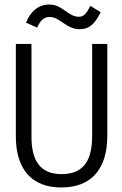

<svg xmlns="http://www.w3.org/2000/svg" viewBox="-20 -817 540 848"><path d="M379 -791C360 -754 349 -743 328 -743C280 -743 257 -797 198 -797C146 -797 113 -762 95 -717L144 -695C160 -731 177 -742 200 -742C245 -742 272 -688 332 -688C372 -688 396 -707 425 -763ZM251 11C374 11 454 -60 454 -218V-623H387V-217C387 -112 352 -48 252 -48C153 -48 119 -113 119 -214V-623H50V-215C50 -72 118 11 251 11Z"/></svg>

Font: Inconsolata Thin
Style: Regular
Weight: 100
Monospace: yes
Designer: Raph Levien, Cyreal, Brenton Simpson
Foundry: Raph Levien, Cyreal, Google
Version: Version 3.100